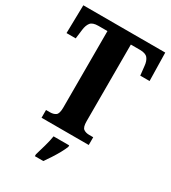

<svg xmlns="http://www.w3.org/2000/svg" viewBox="-222 -826 1032 1159"><g transform="rotate(30 294.5 -246.5)"><path d="M130 0V-54H158Q182 -54 197.5 -65Q213 -76 213 -119V-652H150Q110 -652 95.5 -633.5Q81 -615 77 -582L69 -518H5L9 -714H580L584 -518H519L512 -582Q509 -615 494 -633.5Q479 -652 440 -652H376V-118Q376 -76 391.5 -65Q407 -54 431 -54H459V0ZM211 208Q220 178 232 136Q244 94 249 61H358V71Q350 92 335 119Q320 146 302.5 173Q285 200 270 221H211Z"/></g></svg>

Font: Noto Serif Thai Condensed ExtraBold
Style: Regular
Weight: 800
Width: 3
Designer: Monotype Design Team
Foundry: Monotype Imaging Inc.
Version: Version 2.002; ttfautohint (v1.8.4.7-5d5b)